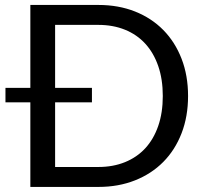

<svg xmlns="http://www.w3.org/2000/svg" viewBox="-20 -736 808 756"><path d="M367.5 -78.5Q425 -78.5 472 -97.5Q519 -116.5 552 -152.2Q585 -188 603 -240Q621 -292 621 -358Q621 -424 603 -476Q585 -528 552 -564Q519 -600 472 -619Q425 -638 367.5 -638H197V-390H342V-333H197V-78.5ZM367.5 -716.5Q446.5 -716.5 511.5 -690.8Q576.5 -665 623 -617.8Q669.5 -570.5 695 -504.5Q720.5 -438.5 720.5 -358Q720.5 -277.5 695 -211.5Q669.5 -145.5 623 -98.5Q576.5 -51.5 511.5 -25.8Q446.5 0 367.5 0H99.5V-333H1.5V-390H99.5V-716.5Z"/></svg>

Font: Lato
Style: Regular
Weight: 400
Designer: Lukasz Dziedzic with Adam Twardoch and Botio Nikoltchev
Foundry: tyPoland Lukasz Dziedzic
Version: Version 2.015; 2015-08-06; http://www.latofonts.com/